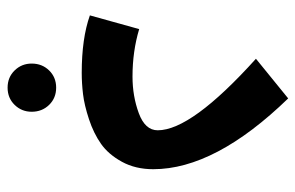

<svg xmlns="http://www.w3.org/2000/svg" viewBox="-160 -420 797 518"><g transform="rotate(90 239.0 -161.5)"><path d="M177 17Q84 17 22 -5L59 -138Q119 -120 187 -120Q240 -120 286 -137Q332 -154 332 -188Q332 -279 139 -453L246 -540Q437 -343 437 -176Q437 -128 417 -91.5Q397 -55 368.5 -35Q340 -15 302 -2.5Q264 10 234.5 13.5Q205 17 177 17ZM152 152Q152 124 170.5 105Q189 86 217 86Q245 86 263.5 105Q282 124 282 152Q282 179 263.5 198Q245 217 217 217Q189 217 170.5 198Q152 179 152 152Z"/></g></svg>

Font: FiraGO SemiBold
Style: Regular
Weight: 600
Designer: bBox Type
Foundry: bBox Type GmbH
Version: Version 1.001;PS 001.001;hotconv 1.0.88;makeotf.lib2.5.64775